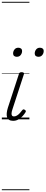

<svg xmlns="http://www.w3.org/2000/svg" viewBox="-20 -1303 497 2096"><path d="M124 16Q97 16 80.5 6Q64 -4 57.5 -23Q51 -42 53.5 -68.5Q56 -95 66 -127L186 -494Q190 -506 196 -510.5Q202 -515 217 -515Q231 -515 238 -509Q245 -503 241 -493L116 -110Q107 -84 106 -66.5Q105 -49 111.5 -40.5Q118 -32 132 -32Q149 -32 165.5 -42Q182 -52 196.5 -68Q211 -84 222 -99Q227 -106 234 -108.5Q241 -111 251 -104Q261 -98 262 -91Q263 -84 258 -77Q247 -58 227 -36Q207 -14 181 1Q155 16 124 16ZM163 -683Q146 -683 134.5 -692Q123 -701 123 -719Q123 -743 138 -762.5Q153 -782 180 -782Q198 -782 209.5 -773Q221 -764 221 -745Q221 -722 206 -702.5Q191 -683 163 -683ZM399 -683Q382 -683 370.5 -692Q359 -701 359 -719Q359 -743 374 -762.5Q389 -782 416 -782Q434 -782 445.5 -773Q457 -764 457 -745Q457 -722 442 -702.5Q427 -683 399 -683ZM0 763H301V773H0ZM0 -20H301V0H0ZM0 -505H301V-500H0ZM0 -1283H301V-1273H0Z"/></svg>

Font: Playwrite NL Guides
Style: Regular
Weight: 400
Designer: Veronika Burian, José Scaglione
Foundry: TypeTogether
Version: Version 1.003